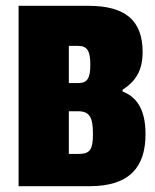

<svg xmlns="http://www.w3.org/2000/svg" viewBox="-20 -641 535 661"><path d="M481 -179C481 -264 451 -307 402 -326V-332C447 -361 471 -398 471 -462C471 -571 411 -621 284 -621H44V0H289C428 0 481 -68 481 -179ZM300 -180C300 -124 289 -111 249 -111H217V-258H249C289 -258 300 -236 300 -180ZM291 -418C291 -371 280 -355 250 -355H217V-483H249C280 -483 291 -466 291 -418Z"/></svg>

Font: Passion One
Style: Regular
Weight: 400
Designer: Alejandro Lo Celso
Foundry: Fontstage
Version: Version 1.001